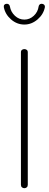

<svg xmlns="http://www.w3.org/2000/svg" viewBox="-27 -989 256 1009"><path d="M101 0Q94 0 88.5 -4.5Q83 -9 83 -18V-714Q83 -723 88.5 -727Q94 -731 101 -731Q108 -731 113.5 -727Q119 -723 119 -714V-18Q119 -9 113.5 -4.5Q108 0 101 0ZM101 -860Q62 -860 31 -887Q0 -914 -7 -952Q-8 -960 -3.5 -964.5Q1 -969 8 -969H10Q16 -969 20 -965Q24 -961 25 -955Q30 -926 51.5 -906Q73 -886 101 -886Q129 -886 150.5 -906Q172 -926 176 -955Q177 -961 181 -965Q185 -969 191 -969H193Q200 -969 205 -964Q210 -959 209 -952Q202 -914 170.5 -887Q139 -860 101 -860Z"/></svg>

Font: Dosis ExtraLight
Style: Regular
Weight: 250
Designer: EdgarTolentino, PabloImpallari, IginoMarini
Foundry: EdgarTolentino, PabloImpallari, IginoMarini
Version: Version 3.001; ttfautohint (v1.8.2)